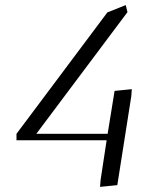

<svg xmlns="http://www.w3.org/2000/svg" viewBox="-20 -729 596 756"><path d="M44.9 -176.8V-202.1L402.8 -680.2L475.1 -709L481.9 -681.2L123 -202.1H403.8L431.2 -371.1L499 -377.9L497.1 -351.1L441.9 0L374 6.8L376 -20L399.9 -176.8Z"/></svg>

Font: Dihjauti S
Style: Italic
Weight: 400
Italic angle: -9°
Designer: T. Christopher White
Version: Version 3.0.0